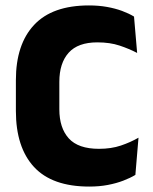

<svg xmlns="http://www.w3.org/2000/svg" viewBox="-20 -673 562 707"><path d="M308.5 14Q172 14 105.2 -58.2Q38.5 -130.5 38.5 -264.5V-378Q38.5 -509.5 105.5 -581.2Q172.5 -653 307.5 -653Q343.5 -653 374 -647.5Q404.5 -642 429.5 -632.8Q454.5 -623.5 473.5 -612L485 -478Q455.5 -493.5 420.2 -505.2Q385 -517 338.5 -517Q267 -517 232.8 -478.8Q198.5 -440.5 198.5 -371.5V-270.5Q198.5 -202 233.2 -163.5Q268 -125 344.5 -125Q389.5 -125 425 -137Q460.5 -149 490 -166L478.5 -29Q459.5 -17.5 434 -7.8Q408.5 2 377.2 8Q346 14 308.5 14Z"/></svg>

Font: Anek Gurmukhi
Style: Bold
Weight: 700
Designer: Sarang Kulkarni (Gurmukhi), Yesha Goshar (Latin)
Foundry: Ek Type
Version: Version 1.003